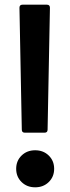

<svg xmlns="http://www.w3.org/2000/svg" viewBox="-20 -770 300 819"><path d="M86 -204Q73 -204 73 -217L63 -737Q63 -750 76 -750H180Q193 -750 193 -737L183 -217Q183 -204 170 -204ZM49 -50Q49 -84 72 -106.5Q95 -129 130 -129Q165 -129 188 -106.5Q211 -84 211 -50Q211 -16 188 6.5Q165 29 130 29Q95 29 72 6.5Q49 -16 49 -50Z"/></svg>

Font: LINE Seed Sans KR Bold
Style: Regular
Weight: 700
Designer: LINE BX Design & Sandoll Inc & Dalton Maag Ltd
Foundry: Sandoll Inc.
Version: Version 1.000